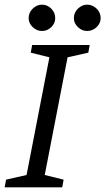

<svg xmlns="http://www.w3.org/2000/svg" viewBox="-28 -804 452 824"><path d="M-8 0 -2 -33 86 -53 184 -558 104 -578 110 -611H357L351 -578L262 -558L164 -53L245 -33L239 0ZM346 -671Q324 -671 306.5 -687.5Q289 -704 289 -726Q289 -750 306.5 -767Q324 -784 346 -784Q369 -784 386.5 -767Q404 -750 404 -726Q404 -704 386.5 -687.5Q369 -671 346 -671ZM152 -671Q130 -671 112.5 -687.5Q95 -704 95 -726Q95 -750 112.5 -767Q130 -784 152 -784Q175 -784 192 -767Q209 -750 209 -726Q209 -704 192 -687.5Q175 -671 152 -671Z"/></svg>

Font: Manuale
Style: Italic
Weight: 400
Italic angle: -11°
Designer: Eduardo Tunni / Pablo Cosgaya
Foundry: Eduardo Tunni / Pablo Cosgaya
Version: Version 1.002